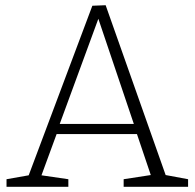

<svg xmlns="http://www.w3.org/2000/svg" viewBox="-20 -716 746 736"><path d="M385 -696 615 -45 701 -29V0H454V-29L558 -45L505 -202H197L139 -44L242 -29V0H5V-29L90 -44L334 -694ZM493 -241 357 -644 209 -241Z"/></svg>

Font: Bitter Pro Light
Style: Regular
Weight: 300
Designer: Sol Matas, and Bitter project Authors
Foundry: Sol Matas
Version: Version 1.010